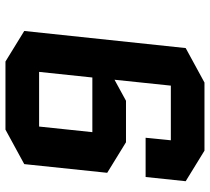

<svg xmlns="http://www.w3.org/2000/svg" viewBox="-52 -692 750 685"><g transform="rotate(90 322.5 -350.0)"><path d="M286 -585 265 -384 340 -425H488L597 -358L566 -62L443 5H200L91 -62L152 -638L275 -705H518L627 -638L612 -495H472L481 -585ZM257 -305 237 -115H432L452 -305Z"/></g></svg>

Font: Quantico
Style: Bold Italic
Weight: 700
Italic angle: -12°
Designer: Matt Desmond
Foundry: MADtype
Version: Version 2.002